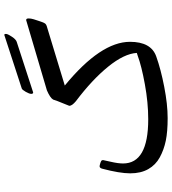

<svg xmlns="http://www.w3.org/2000/svg" viewBox="24 -776 767 854"><g transform="rotate(-90 407.0 -349.5)"><path d="M422.4 -585Q416 -585 416 -593.5Q416 -602.1 425 -617.9Q434.1 -633.8 439.9 -635.7L678.2 -713.4Q682.6 -713.4 682.6 -705.8Q682.6 -698.2 670.4 -679.9Q658.2 -661.6 647.5 -658.2ZM83.5 -279.3Q85.9 -286.1 89.1 -288.1Q92.3 -290 96.2 -289.3Q100.1 -288.6 103.5 -287.6Q106.9 -286.6 108.4 -286.1Q109.9 -285.6 112.3 -284.7Q114.7 -283.7 115.7 -283.2Q116.7 -282.7 118.2 -281.7Q119.6 -280.8 120.1 -279.8Q121.6 -276.9 121.6 -274.7Q121.6 -272.5 114 -240Q106.4 -207.5 106.4 -185.1Q106.4 -73.2 302.7 -73.2Q377 -73.2 458.5 -88.1Q540 -103 585.9 -120.1L598.1 -124Q594.7 -180.2 536.9 -251.5Q479 -322.8 383.3 -395Q362.8 -412.1 362.8 -424.3L384.8 -479Q388.2 -490.7 390.6 -496.1Q397.9 -509.3 431.6 -523.9L744.1 -616.2Q751.5 -616.2 751.5 -605.5Q751.5 -594.7 747.8 -582.8Q744.1 -570.8 741.9 -564.5Q739.7 -558.1 738.8 -555.2Q737.8 -552.2 736.1 -547.4Q734.4 -542.5 733.4 -540.3Q732.4 -538.1 730.7 -534.9Q729 -531.7 727.5 -530.3Q723.6 -526.9 718.3 -524.9L453.1 -444.3Q647.5 -284.7 647.5 -154.3Q647.5 -60.5 582.5 -37.6Q525.4 -17.1 447.3 -2Q369.1 13.2 308.3 13.2Q247.6 13.2 207.5 4.9Q167.5 -3.4 133.8 -21.7Q100.1 -40 81.3 -73Q62.5 -106 62.5 -153.1Q62.5 -200.2 83.5 -279.3Z"/></g></svg>

Font: Nika
Style: Regular
Weight: 400
Designer: Mohammad Saleh Souzanchi
Foundry: http://font-store.ir
Version: Version:1.0.0;RFB:1.2.5;Building:2016-05-25 11:08:22.297533